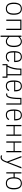

<svg xmlns="http://www.w3.org/2000/svg" viewBox="2849 -3416 760 6498"><g transform="rotate(90 3229.0 -167.0)"><path d="M480 -254.9Q480 -193.8 469 -144.3Q458 -94.7 433.6 -59.1Q409.2 -23.4 370.1 -4.2Q331.1 15.1 274.9 15.1Q219.2 15.1 179.9 -4.2Q140.6 -23.4 116 -58.8Q91.3 -94.2 80.1 -144Q68.8 -193.8 68.8 -254.9Q68.8 -313 79.8 -362.8Q90.8 -412.6 115.2 -449Q139.6 -485.4 179 -506.1Q218.3 -526.9 274.9 -526.9Q329.1 -526.9 367.9 -508.1Q406.7 -489.3 431.6 -453.9Q456.5 -418.5 468.3 -368.2Q480 -317.9 480 -254.9ZM436 -254.9Q436 -374 397.9 -432.6Q359.9 -491.2 274.9 -491.2Q231.4 -491.2 200.7 -475.8Q169.9 -460.4 150.4 -430.4Q130.9 -400.4 121.8 -356.4Q112.8 -312.5 112.8 -254.9Q112.8 -136.7 151.9 -78.9Q190.9 -21 274.9 -21Q356.4 -21 396.2 -78.1Q436 -135.3 436 -254.9Z M952.6 0V-474.1H686V0H644V-512.2H994.6V0Z M1572.8 -259.8Q1572.8 -192.4 1559.8 -141.1Q1546.9 -89.8 1522 -54.9Q1497.1 -20 1460.7 -2.4Q1424.3 15.1 1377 15.1Q1341.8 15.1 1302.7 -4.2Q1263.7 -23.4 1227.1 -61V192.9H1185.1V-512.2H1227.1V-451.2Q1258.8 -485.8 1298.3 -506.3Q1337.9 -526.9 1380.9 -526.9Q1434.6 -526.9 1471.2 -505.1Q1507.8 -483.4 1530.5 -446.8Q1553.2 -410.2 1563 -361.8Q1572.8 -313.5 1572.8 -259.8ZM1528.8 -257.8Q1528.8 -317.4 1518.3 -361.3Q1507.8 -405.3 1488.5 -434.1Q1469.2 -462.9 1441.2 -477.1Q1413.1 -491.2 1377.9 -491.2Q1339.4 -491.2 1302.7 -469.7Q1266.1 -448.2 1227.1 -405.8V-106Q1267.6 -64.5 1305.7 -42.7Q1343.8 -21 1377 -21Q1409.7 -21 1437.5 -34.4Q1465.3 -47.9 1485.6 -76.4Q1505.9 -105 1517.3 -149.9Q1528.8 -194.8 1528.8 -257.8Z M1754.4 -266.1Q1754.4 -197.3 1762 -150.1Q1769.5 -103 1786.4 -74.5Q1803.2 -45.9 1830.8 -33.4Q1858.4 -21 1898.4 -21Q1921.9 -21 1941.2 -24.9Q1960.4 -28.8 1977.3 -38.1Q1994.1 -47.4 2008.8 -62.7Q2023.4 -78.1 2037.6 -101.1L2069.8 -79.1Q2056.6 -57.1 2041.3 -39.8Q2025.9 -22.5 2005.6 -10.3Q1985.4 2 1959.2 8.5Q1933.1 15.1 1898.4 15.1Q1850.6 15.1 1815.2 1Q1779.8 -13.2 1756.6 -44.9Q1733.4 -76.7 1721.9 -127.7Q1710.4 -178.7 1710.4 -252Q1710.4 -320.8 1721.4 -372.6Q1732.4 -424.3 1755.9 -458.5Q1779.3 -492.7 1815.9 -509.8Q1852.5 -526.9 1903.8 -526.9Q1994.6 -526.9 2037.6 -469.7Q2080.6 -412.6 2080.6 -300.8V-266.1ZM2038.6 -301.8Q2037.6 -354.5 2028.8 -390.6Q2020 -426.8 2003.2 -449Q1986.3 -471.2 1961.4 -481.2Q1936.5 -491.2 1903.8 -491.2Q1865.7 -491.2 1838.4 -480Q1811 -468.8 1793.2 -445.6Q1775.4 -422.4 1765.9 -386.7Q1756.3 -351.1 1754.4 -301.8Z M2149.4 127.9V-40H2196.8Q2223.1 -87.4 2242.9 -139.4Q2262.7 -191.4 2275.9 -249.8Q2289.1 -308.1 2295.4 -373.3Q2301.8 -438.5 2301.8 -512.2H2529.8V-40H2609.9V127.9H2569.8V0H2189.5V127.9ZM2489.7 -475.1H2341.8Q2340.8 -404.8 2334.2 -345.5Q2327.6 -286.1 2315.4 -233.9Q2303.2 -181.6 2284.9 -134Q2266.6 -86.4 2241.7 -40H2489.7Z M2746.6 -266.1Q2746.6 -197.3 2754.2 -150.1Q2761.7 -103 2778.6 -74.5Q2795.4 -45.9 2823 -33.4Q2850.6 -21 2890.6 -21Q2914.1 -21 2933.3 -24.9Q2952.6 -28.8 2969.5 -38.1Q2986.3 -47.4 3001 -62.7Q3015.6 -78.1 3029.8 -101.1L3062 -79.1Q3048.8 -57.1 3033.4 -39.8Q3018.1 -22.5 2997.8 -10.3Q2977.5 2 2951.4 8.5Q2925.3 15.1 2890.6 15.1Q2842.8 15.1 2807.4 1Q2772 -13.2 2748.8 -44.9Q2725.6 -76.7 2714.1 -127.7Q2702.6 -178.7 2702.6 -252Q2702.6 -320.8 2713.6 -372.6Q2724.6 -424.3 2748 -458.5Q2771.5 -492.7 2808.1 -509.8Q2844.7 -526.9 2896 -526.9Q2986.8 -526.9 3029.8 -469.7Q3072.8 -412.6 3072.8 -300.8V-266.1ZM3030.8 -301.8Q3029.8 -354.5 3021 -390.6Q3012.2 -426.8 2995.4 -449Q2978.5 -471.2 2953.6 -481.2Q2928.7 -491.2 2896 -491.2Q2857.9 -491.2 2830.6 -480Q2803.2 -468.8 2785.4 -445.6Q2767.6 -422.4 2758.1 -386.7Q2748.5 -351.1 2746.6 -301.8Z M3334 -476.1V-460.9Q3334 -326.2 3322.5 -236.1Q3311 -146 3290.8 -92Q3270.5 -38.1 3242.4 -15.6Q3214.4 6.8 3180.7 6.8Q3172.4 6.8 3160.2 5.4Q3147.9 3.9 3139.6 1L3149.9 -36.1Q3155.8 -33.7 3165 -32.2Q3174.3 -30.8 3185.1 -30.8Q3205.1 -30.8 3224.4 -52.5Q3243.7 -74.2 3258.5 -124.8Q3273.4 -175.3 3282.7 -257.6Q3292 -339.8 3292 -460.9V-512.2H3521V0H3479V-476.1Z M3728.5 -266.1Q3728.5 -197.3 3736.1 -150.1Q3743.7 -103 3760.5 -74.5Q3777.3 -45.9 3804.9 -33.4Q3832.5 -21 3872.6 -21Q3896 -21 3915.3 -24.9Q3934.6 -28.8 3951.4 -38.1Q3968.3 -47.4 3982.9 -62.7Q3997.6 -78.1 4011.7 -101.1L4043.9 -79.1Q4030.8 -57.1 4015.4 -39.8Q4000 -22.5 3979.7 -10.3Q3959.5 2 3933.3 8.5Q3907.2 15.1 3872.6 15.1Q3824.7 15.1 3789.3 1Q3753.9 -13.2 3730.7 -44.9Q3707.5 -76.7 3696 -127.7Q3684.6 -178.7 3684.6 -252Q3684.6 -320.8 3695.6 -372.6Q3706.5 -424.3 3730 -458.5Q3753.4 -492.7 3790 -509.8Q3826.7 -526.9 3877.9 -526.9Q3968.8 -526.9 4011.7 -469.7Q4054.7 -412.6 4054.7 -300.8V-266.1ZM4012.7 -301.8Q4011.7 -354.5 4002.9 -390.6Q3994.1 -426.8 3977.3 -449Q3960.4 -471.2 3935.5 -481.2Q3910.6 -491.2 3877.9 -491.2Q3839.8 -491.2 3812.5 -480Q3785.2 -468.8 3767.3 -445.6Q3749.5 -422.4 3740 -386.7Q3730.5 -351.1 3728.5 -301.8Z M4575.7 0H4533.7V-247.1H4251V0H4209V-512.2H4251V-283.2H4533.7V-512.2H4575.7Z M5132.8 0H5090.8V-247.1H4808.1V0H4766.1V-512.2H4808.1V-283.2H5090.8V-512.2H5132.8Z M5249 141.1Q5259.8 147.9 5275.1 151.4Q5290.5 154.8 5304.2 154.8Q5325.7 154.8 5343 147Q5360.4 139.2 5375 123.8Q5389.6 108.4 5402.1 85.2Q5414.6 62 5426.3 30.8L5448.2 -26.9L5261.2 -512.2H5306.2L5470.2 -76.2L5636.2 -512.2H5681.2L5458 56.2Q5443.4 93.8 5427 119.6Q5410.6 145.5 5391.8 161.9Q5373 178.2 5351.8 185.5Q5330.6 192.9 5306.2 192.9Q5296.9 192.9 5286.6 191.9Q5276.4 190.9 5266.4 188.7Q5256.3 186.5 5248 183.6Q5239.7 180.7 5233.9 176.8Z M5851.1 0H5809.1V-512.2H5851.1V-284.2H5979Q5981 -336.4 5993.4 -380.9Q6005.9 -425.3 6030.5 -457.8Q6055.2 -490.2 6093 -508.5Q6130.9 -526.9 6184.1 -526.9Q6238.3 -526.9 6277.1 -508.1Q6315.9 -489.3 6340.8 -453.9Q6365.7 -418.5 6377.2 -368.2Q6388.7 -317.9 6388.7 -254.9Q6388.7 -193.8 6377.7 -144.3Q6366.7 -94.7 6342.5 -59.1Q6318.4 -23.4 6279.3 -4.2Q6240.2 15.1 6184.1 15.1Q6129.4 15.1 6090.6 -3.4Q6051.8 -22 6027.1 -56.2Q6002.4 -90.3 5990.5 -138.4Q5978.5 -186.5 5978 -246.1H5851.1ZM6344.7 -254.9Q6344.7 -374 6306.6 -432.6Q6268.6 -491.2 6184.1 -491.2Q6140.6 -491.2 6109.4 -475.8Q6078.1 -460.4 6058.3 -430.4Q6038.6 -400.4 6029.3 -356.4Q6020 -312.5 6020 -254.9Q6020 -136.7 6059.8 -78.9Q6099.6 -21 6184.1 -21Q6265.6 -21 6305.2 -78.1Q6344.7 -135.3 6344.7 -254.9Z"/></g></svg>

Font: Clear Sans Thin
Style: Regular
Weight: 250
Foundry: Intel Corporation
Version: Version 1.00